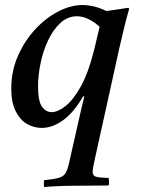

<svg xmlns="http://www.w3.org/2000/svg" viewBox="-20 -500 576 767"><path d="M317 -115H312Q275 -51 232.5 -20Q190 11 146 11Q115 11 87 -5.5Q59 -22 42 -57Q25 -92 25 -147Q25 -215 51 -275Q77 -335 119 -381Q161 -427 211.5 -453.5Q262 -480 311 -480Q328 -480 352 -475Q376 -470 405 -456Q425 -459 447.5 -462Q470 -465 493 -469L496 -465Q484 -423 475 -385.5Q466 -348 457 -309L358 139Q350 176 350 186Q350 202 363.5 206Q377 210 414 211Q415 218 415.5 225.5Q416 233 414 241Q345 242 282.5 242Q220 242 156 247Q155 240 155 233.5Q155 227 156 220Q194 216 213 211Q232 206 240.5 193.5Q249 181 255 155L303 -57Q308 -77 311 -91Q314 -105 317 -115ZM358 -309 378 -393Q357 -412 334 -423.5Q311 -435 287 -435Q250 -435 221 -408Q192 -381 172 -338.5Q152 -296 142 -247.5Q132 -199 132 -155Q132 -95 148 -73.5Q164 -52 186 -52Q211 -52 242 -76.5Q273 -101 303 -155Q333 -209 355 -297Z"/></svg>

Font: Castoro
Style: Italic
Weight: 400
Italic angle: -11°
Designer: John Hudson with Paul Hanslow, assisted by Kaja Sojewska.
Foundry: Tiro Typeworks Ltd.
Version: Version 2.04